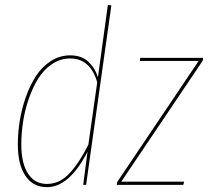

<svg xmlns="http://www.w3.org/2000/svg" viewBox="-20 -754 849 783"><path d="M419.9 -733.9 434.1 -731.9 331.1 0H319.3L336.9 -135.3Q262.7 9.3 170.9 9.3Q115.2 9.3 84 -36.6Q52.7 -82.5 52.7 -165Q52.7 -211.9 60.5 -261Q68.4 -310.1 85.4 -358.4Q102.5 -406.7 127 -444.3Q151.4 -481.9 187.5 -505.1Q223.6 -528.3 266.1 -528.3Q312 -528.3 339.6 -502.9Q367.2 -477.5 379.4 -439ZM808.6 -518.1 806.6 -506.3 474.6 -13.2H731L727.5 0H456.1L458 -11.7L790 -505.4H550.3L551.8 -518.1ZM266.1 -515.6Q226.6 -515.6 192.9 -493.2Q159.2 -470.7 136.5 -434.6Q113.8 -398.4 97.7 -352.1Q81.5 -305.7 74.2 -258.1Q66.9 -210.4 66.9 -165Q66.9 -88.4 94.2 -46.1Q121.6 -3.9 171.4 -3.9Q222.2 -3.9 262 -45.7Q301.8 -87.4 340.3 -163.6L376.5 -418.5Q348.1 -515.6 266.1 -515.6Z"/></svg>

Font: Fira Sans Compressed Hair
Style: Italic
Weight: 100
Width: 3
Italic angle: -8°
Designer: Carrois Corporate & Edenspiekermann AG
Foundry: Carrois Corporate GbR & Edenspiekermann AG
Version: Version 4.203;PS 004.203;hotconv 1.0.88;makeotf.lib2.5.64775